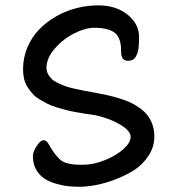

<svg xmlns="http://www.w3.org/2000/svg" viewBox="-20 -696 665 724"><path d="M104 -106.4Q104 -127.4 124 -153.3Q144 -179.2 160.6 -157.2Q173.8 -133.3 185.1 -118.4Q196.3 -103.5 206.3 -94.5Q216.3 -85.4 230.7 -81.3Q245.1 -77.1 257.8 -75.9Q270.5 -74.7 293.5 -74.7Q332 -74.7 374.8 -91.8Q417.5 -108.9 445.1 -133.5Q472.7 -158.2 472.7 -179.7Q472.7 -202.1 435.1 -225.1Q397.5 -248 341.8 -261.2Q318.8 -264.6 304 -266.8Q289.1 -269 266.1 -273.2Q243.2 -277.3 227.8 -281.5Q212.4 -285.6 192.1 -291.7Q171.9 -297.9 158 -305.2Q144 -312.5 128.4 -321.8Q112.8 -331.1 102.8 -342.5Q92.8 -354 84 -367.4Q75.2 -380.9 71 -397.9Q66.9 -415 66.9 -434.1Q66.9 -478.5 83.5 -517.6Q100.1 -556.6 127.9 -585.2Q155.8 -613.8 192.1 -634.5Q228.5 -655.3 269 -665.5Q309.6 -675.8 350.1 -675.8Q418 -675.8 461.2 -640.6Q504.4 -605.5 504.4 -557.6Q504.4 -544.9 504.2 -539.3Q503.9 -533.7 502.9 -520.3Q502 -506.8 499.5 -499.5Q497.1 -492.2 492.7 -483.6Q488.3 -475.1 480.7 -470.9Q473.1 -466.8 462.9 -466.8Q453.6 -466.8 448 -470.5Q442.4 -474.1 439.9 -481Q437.5 -487.8 437 -492.9Q436.5 -498 436.5 -505.9Q436.5 -554.7 411.9 -573Q387.2 -591.3 335.4 -591.3Q302.2 -591.3 260.3 -570.3Q218.3 -549.3 186.8 -513.2Q155.3 -477.1 155.3 -440.4Q155.3 -427.7 161.1 -416.7Q167 -405.8 175.3 -397.9Q183.6 -390.1 199 -382.8Q214.4 -375.5 227.3 -370.8Q240.2 -366.2 262.2 -361.3Q284.2 -356.4 298.3 -353.8Q312.5 -351.1 336.9 -346.7Q363.3 -341.8 384.3 -337.2Q405.3 -332.5 429.7 -325.2Q454.1 -317.9 472.2 -309.3Q490.2 -300.8 507.8 -288.1Q525.4 -275.4 536.9 -260.3Q548.3 -245.1 555.2 -225.1Q562 -205.1 562 -181.2Q562 -142.1 540 -108.6Q518.1 -75.2 485.4 -54.4Q452.6 -33.7 413.1 -18.8Q373.5 -3.9 339.6 2.2Q305.7 8.3 280.3 8.3Q258.8 8.3 238.5 6.3Q218.3 4.4 192.6 -2.9Q167 -10.3 148.4 -22Q129.9 -33.7 116.9 -55.4Q104 -77.1 104 -106.4Z"/></svg>

Font: Short Stack
Style: Regular
Weight: 400
Designer: James Grieshaber
Foundry: James Grieshaber
Version: Version 1.002